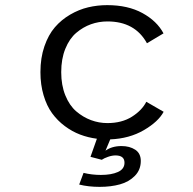

<svg xmlns="http://www.w3.org/2000/svg" viewBox="-20 -532 750 748"><path d="M376.5 90.5 332.5 79 357.5 8.5Q323 4 292 -7.8Q261 -19.5 232.5 -40.8Q204 -62 183 -90.8Q162 -119.5 149.8 -160.8Q137.5 -202 137.5 -251Q137.5 -306.5 153 -351.5Q168.5 -396.5 193.8 -425.8Q219 -455 253.2 -475Q287.5 -495 323.5 -503.5Q359.5 -512 397.5 -512Q478.5 -512 535 -481Q591.5 -450 617 -402L552.5 -363.5Q506 -448.5 398.5 -448.5Q365 -448.5 334.2 -437.5Q303.5 -426.5 277 -404Q250.5 -381.5 234.5 -342Q218.5 -302.5 218.5 -251Q218.5 -200 234.5 -160.5Q250.5 -121 277 -98.2Q303.5 -75.5 334.5 -64Q365.5 -52.5 398.5 -52.5Q454.5 -52.5 493.8 -77.2Q533 -102 550 -135.5L617.5 -96.5Q597 -58 540.5 -25Q484 8 409.5 11L391 55Q416 37 453.5 37Q485 37 506.8 51.2Q528.5 65.5 528.5 95Q528.5 129.5 505.5 153Q482.5 176.5 447.5 186.2Q412.5 196 368 196Q324.5 196 288.5 187L305.5 141.5Q338 149.5 373 149.5Q414 149.5 439.5 138Q465 126.5 465 102Q465 73.5 430 73.5Q416.5 73.5 400.8 79Q385 84.5 376.5 90.5Z"/></svg>

Font: League Mono Light
Style: Regular
Weight: 300
Width: 6
Designer: Tyler Finck
Foundry: The League of Moveable Type / Tyler Finck
Version: Version 2.210